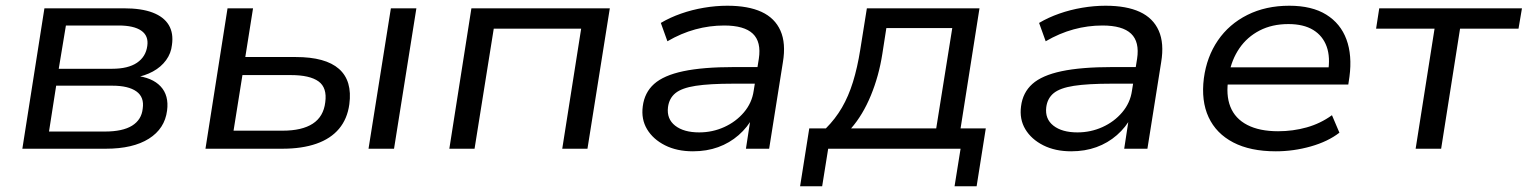

<svg xmlns="http://www.w3.org/2000/svg" viewBox="-20 -519 5331 670"><path d="M58 0 135 -490H412Q474 -490 513 -475Q552 -460 569 -431.5Q586 -403 580 -362Q577 -333 559.5 -309Q542 -285 513.5 -269.5Q485 -254 449 -248L451 -255Q511 -249 540.5 -217.5Q570 -186 563 -133Q555 -70 499.5 -35Q444 0 349 0ZM151 -60H346Q408 -60 441 -80.5Q474 -101 478 -140Q484 -180 456 -200Q428 -220 372 -220H176ZM185 -279H371Q427 -279 458 -300Q489 -321 494 -359Q499 -394 473 -412Q447 -430 394 -430H210Z M697 0 774 -490H863L836 -320H1012Q1116 -320 1163 -278.5Q1210 -237 1199 -155Q1192 -104 1163 -69.5Q1134 -35 1084 -17.5Q1034 0 965 0ZM795 -63H966Q1034 -63 1071.5 -87.5Q1109 -112 1115 -162Q1122 -213 1091.5 -235Q1061 -257 995 -257H826ZM1266 0 1344 -490H1433L1355 0Z M1548 0 1625 -490H2108L2030 0H1942L2008 -419H1703L1636 0Z M2398 9Q2342 9 2300.5 -12Q2259 -33 2238 -68Q2217 -103 2223 -148Q2229 -196 2262.5 -226Q2296 -256 2364.5 -270.5Q2433 -285 2542 -285H2638L2629 -227H2539Q2456 -227 2407.5 -219.5Q2359 -212 2337 -194Q2315 -176 2311 -145Q2306 -104 2336 -80.5Q2366 -57 2420 -57Q2466 -57 2507 -75.5Q2548 -94 2576 -127Q2604 -160 2610 -202L2628 -314Q2637 -373 2607 -401.5Q2577 -430 2507 -430Q2456 -430 2406.5 -416.5Q2357 -403 2309 -375L2286 -439Q2318 -458 2356.5 -471.5Q2395 -485 2436.5 -492Q2478 -499 2518 -499Q2591 -499 2637.5 -477.5Q2684 -456 2703.5 -412Q2723 -368 2712 -302L2664 0H2583L2600 -111H2608Q2589 -75 2557.5 -47.5Q2526 -20 2486 -5.5Q2446 9 2398 9Z M2772 131 2804 -71H2862Q2895 -104 2918 -143.5Q2941 -183 2956.5 -233Q2972 -283 2982 -346L3005 -490H3398L3332 -71H3420L3388 131H3311L3332 0H2870L2849 131ZM2950 -71H3247L3303 -421H3073L3059 -331Q3047 -254 3019 -186Q2991 -118 2950 -71Z M3718 9Q3662 9 3620.5 -12Q3579 -33 3558 -68Q3537 -103 3543 -148Q3549 -196 3582.5 -226Q3616 -256 3684.5 -270.5Q3753 -285 3862 -285H3958L3949 -227H3859Q3776 -227 3727.5 -219.5Q3679 -212 3657 -194Q3635 -176 3631 -145Q3626 -104 3656 -80.5Q3686 -57 3740 -57Q3786 -57 3827 -75.5Q3868 -94 3896 -127Q3924 -160 3930 -202L3948 -314Q3957 -373 3927 -401.5Q3897 -430 3827 -430Q3776 -430 3726.5 -416.5Q3677 -403 3629 -375L3606 -439Q3638 -458 3676.5 -471.5Q3715 -485 3756.5 -492Q3798 -499 3838 -499Q3911 -499 3957.5 -477.5Q4004 -456 4023.5 -412Q4043 -368 4032 -302L3984 0H3903L3920 -111H3928Q3909 -75 3877.5 -47.5Q3846 -20 3806 -5.5Q3766 9 3718 9Z M4432 9Q4343 9 4283.5 -22Q4224 -53 4197.5 -110Q4171 -167 4181 -246Q4191 -321 4230 -378Q4269 -435 4333 -467Q4397 -499 4479 -499Q4558 -499 4608 -468Q4658 -437 4678.5 -381.5Q4699 -326 4689 -251L4685 -224H4244L4253 -284H4637L4614 -266Q4623 -319 4609.5 -356.5Q4596 -394 4562.5 -414.5Q4529 -435 4476 -435Q4419 -435 4375.5 -412.5Q4332 -390 4305 -350.5Q4278 -311 4269 -261L4267 -247Q4257 -188 4273.5 -146.5Q4290 -105 4332.5 -83Q4375 -61 4440 -61Q4492 -61 4540 -74.5Q4588 -88 4628 -117L4654 -56Q4614 -25 4554 -8Q4494 9 4432 9Z M4920 0 4986 -419H4782L4793 -490H5291L5279 -419H5075L5009 0Z"/></svg>

Font: Nunito Sans 10pt SemiExpanded
Style: Italic
Weight: 400
Width: 6
Italic angle: -9°
Designer: Vernon Adams
Foundry: Vernon Adams
Version: Version 3.101;gftools[0.9.27]